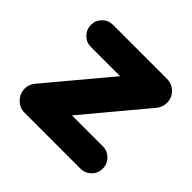

<svg xmlns="http://www.w3.org/2000/svg" viewBox="-139 -692 839 839"><g transform="rotate(45 280.5 -272.5)"><path d="M37.1 -75.2Q37.1 -102.1 55.2 -123L293.9 -408.2H112.8Q85 -408.2 64.9 -428.5Q44.9 -448.7 44.9 -477.1Q44.9 -504.9 64.9 -524.9Q85 -544.9 112.8 -544.9H446.8Q477.5 -544.9 499.3 -523.4Q521 -502 521 -471.2Q521 -442.9 503.9 -422.9L266.1 -138.2H457Q485.4 -138.2 505.6 -117.9Q525.9 -97.7 525.9 -68.8Q525.9 -40 505.6 -20Q485.4 0 457 0H111.8Q81.1 0 59.1 -22.2Q37.1 -44.4 37.1 -75.2Z"/></g></svg>

Font: Jellee Roman
Style: Bold
Weight: 700
Designer: Alfredo Marco Pradil
Foundry: Alfredo Marco Pradil and JAM Design
Version: Version 1.000